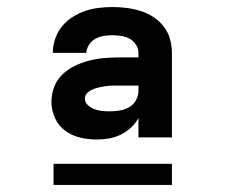

<svg xmlns="http://www.w3.org/2000/svg" viewBox="-20 -713 640 545"><path d="M254 -317Q231 -317 207.5 -322.5Q184 -328 165 -342Q146 -356 136 -378Q126 -400 126 -424Q126 -445 133.5 -465.5Q141 -486 156.5 -501Q172 -516 191.5 -525.5Q211 -535 231.5 -540.5Q252 -546 273.5 -548Q295 -550 317 -550H373V-563Q373 -575 366 -586Q359 -597 348 -603Q337 -609 324 -611Q311 -613 299 -613Q286 -613 274 -611Q262 -609 251 -603Q240 -597 233 -586.5Q226 -576 225 -563H130Q130 -583 136.5 -602.5Q143 -622 155.5 -637.5Q168 -653 185 -664Q202 -675 220.5 -681.5Q239 -688 259 -690.5Q279 -693 299 -693Q319 -693 339 -690.5Q359 -688 378.5 -682Q398 -676 415 -665Q432 -654 444.5 -638Q457 -622 462.5 -602.5Q468 -583 468 -563V-323H373V-378Q365 -363 352 -351Q339 -339 323 -331Q307 -323 289.5 -320Q272 -317 255 -317ZM293 -397Q307 -397 321 -399.5Q335 -402 347 -409Q359 -416 366 -428.5Q373 -441 373 -455V-470H317Q308 -470 298.5 -470Q289 -470 280 -468.5Q271 -467 261.5 -465Q252 -463 243.5 -459.5Q235 -456 228 -449.5Q221 -443 221 -433Q221 -422 229.5 -414.5Q238 -407 248.5 -403Q259 -399 270 -398Q281 -397 292 -397ZM132 -188V-248H468V-188Z"/></svg>

Font: Iosevka Aile Extrabold
Style: Regular
Weight: 800
Designer: Belleve Invis
Foundry: Belleve Invis
Version: Version 27.3.5; ttfautohint (v1.8.4)